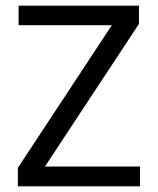

<svg xmlns="http://www.w3.org/2000/svg" viewBox="-20 -659 558 679"><path d="M139 -70.1H475.1V0H43.1V-65.3L375.4 -569.8H45.8V-639H471.4V-574.5Z"/></svg>

Font: Anek Malayalam Medium
Style: Regular
Weight: 500
Designer: Maithili Shingre (Malayalam) & Yesha Goshar (Latin)
Foundry: Ek Type
Version: Version 1.003